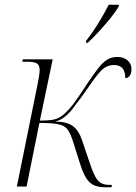

<svg xmlns="http://www.w3.org/2000/svg" viewBox="-20 -786 574 809"><path d="M422 3Q379 3 357 -18.5Q335 -40 319 -91L285 -198Q275 -227 263.5 -242Q252 -257 225.5 -262.5Q199 -268 146 -268L92 0H51L140 -439Q143 -455 145 -468Q147 -481 147 -491Q147 -513 134 -519.5Q121 -526 94 -526H74L76 -536H202L148 -278Q191 -278 210 -283Q229 -288 245 -301Q269 -321 291 -350.5Q313 -380 350 -437Q375 -474 393.5 -498Q412 -522 430.5 -534Q449 -546 475 -546Q500 -546 517 -532Q534 -518 534 -494Q534 -475 526 -466Q518 -457 508 -456Q508 -512 461 -512Q443 -512 428.5 -505Q414 -498 397 -478.5Q380 -459 355 -422Q319 -370 285 -326.5Q251 -283 213 -274Q263 -273 287.5 -254.5Q312 -236 325 -197L359 -97Q377 -42 393.5 -24.5Q410 -7 439 -7H451L450 3ZM343 -614Q368 -646 393 -686Q418 -726 438 -766H481L480 -758Q467 -736 445 -709Q423 -682 398 -654.5Q373 -627 350 -606H342Z"/></svg>

Font: Noto Serif Display SemiCondensed ExtraLight
Style: Italic
Weight: 200
Width: 4
Italic angle: -12°
Designer: Monotype Design Team
Foundry: Monotype Imaging Inc.
Version: Version 2.009